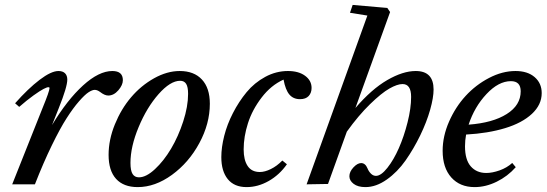

<svg xmlns="http://www.w3.org/2000/svg" viewBox="-20 -745 2209 776"><path d="M29.3 0 151.9 -308.1Q180.2 -377 180.2 -389.2Q180.2 -392.6 175.3 -392.6Q169.9 -392.6 156 -385.5Q142.1 -378.4 115.5 -359.4Q88.9 -340.3 57.6 -313L41 -327.6Q93.3 -386.7 140.1 -422.4Q187 -458 216.3 -458Q233.4 -458 242.7 -449Q252 -439.9 252 -423.3Q252 -394 217.8 -308.6L190.4 -239.7Q251.5 -341.3 315.7 -399.7Q379.9 -458 434.1 -458Q476.6 -458 476.6 -420.9Q476.6 -401.4 458.3 -380.1Q439.9 -358.9 417.5 -358.9Q402.8 -358.9 384.3 -373.5Q373 -381.8 362.8 -381.8Q353 -381.8 337.9 -372.1Q322.8 -362.3 299.1 -335.2Q275.4 -308.1 249.3 -267.3Q223.1 -226.6 189.2 -157Q155.3 -87.4 121.1 0Z M536.6 11.2Q479.5 11.2 449.2 -22Q418.9 -55.2 418.9 -119.1Q418.9 -180.2 444.3 -242.4Q469.7 -304.7 509.8 -351.8Q549.8 -398.9 602.5 -428.5Q655.3 -458 706.5 -458Q764.2 -458 796.1 -423.6Q828.1 -389.2 828.1 -325.7Q828.1 -245.1 785.6 -166.5Q743.2 -87.9 675 -38.3Q606.9 11.2 536.6 11.2ZM541.5 -28.3Q570.8 -28.3 606.4 -61.5Q642.1 -94.7 671.4 -144Q700.7 -193.4 720.5 -254.2Q740.2 -314.9 740.2 -365.7Q740.2 -393.6 732.4 -406Q724.6 -418.5 708 -418.5Q668.5 -418.5 620.8 -364.5Q573.2 -310.5 540.3 -231.4Q507.3 -152.3 507.3 -86.4Q507.3 -55.2 515.9 -41.7Q524.4 -28.3 541.5 -28.3Z M976.6 11.2Q926.8 11.2 900.6 -21Q874.5 -53.2 874.5 -109.9Q874.5 -149.4 886.2 -195.8Q897.9 -242.2 921.6 -288.3Q945.3 -334.5 976.8 -372.6Q1008.3 -410.6 1052 -434.3Q1095.7 -458 1143.6 -458Q1187 -458 1213.1 -438.7Q1239.3 -419.4 1239.3 -389.6Q1239.3 -369.6 1227.5 -356.9Q1215.8 -344.2 1192.4 -344.2Q1165.5 -344.2 1149.7 -362.8Q1133.8 -381.3 1126 -423.3Q1075.2 -400.4 1037.4 -350.8Q999.5 -301.3 982.2 -247.1Q964.8 -192.9 964.8 -141.1Q964.8 -98.1 981 -74Q997.1 -49.8 1030.3 -49.8Q1050.3 -49.8 1074.7 -61.8Q1099.1 -73.7 1121.1 -96.2L1139.6 -81.1Q1109.4 -38.1 1065.9 -13.4Q1022.5 11.2 976.6 11.2Z M1219.2 0 1464.8 -682.1 1394.5 -693.4 1405.3 -725.1 1545.4 -712.9 1556.6 -696.3 1416.5 -308.6Q1481.9 -384.8 1545.2 -421.4Q1608.4 -458 1660.2 -458Q1732.4 -458 1732.4 -383.3Q1732.4 -350.6 1718.5 -301.3Q1704.6 -252 1678.5 -198Q1652.3 -144 1619.4 -96.9Q1586.4 -49.8 1543.2 -19.3Q1500 11.2 1457 11.2Q1426.3 11.2 1409.2 -2Q1392.1 -15.1 1392.1 -32.7Q1392.1 -50.8 1408.4 -68.4Q1424.8 -85.9 1439.5 -85.9Q1456.5 -85.9 1465.3 -64.5Q1470.2 -52.2 1479.2 -43.2Q1488.3 -34.2 1499.5 -34.2Q1520 -34.2 1545.7 -66.7Q1571.3 -99.1 1592 -146.2Q1612.8 -193.4 1627.2 -250.5Q1641.6 -307.6 1641.6 -353.5Q1641.6 -405.3 1606.9 -405.3Q1585.9 -405.3 1554 -387.2Q1522 -369.1 1475.3 -323.7Q1428.7 -278.3 1381.8 -212.9L1305.7 -1.5Z M1898.4 11.2Q1838.9 11.2 1804 -27.8Q1769 -66.9 1769 -135.7Q1769 -194.3 1794.9 -253.4Q1820.8 -312.5 1861.8 -357.2Q1902.8 -401.9 1956.5 -429.9Q2010.3 -458 2063.5 -458Q2112.3 -458 2140.9 -433.3Q2169.4 -408.7 2169.4 -368.7Q2169.4 -321.8 2129.9 -284.9Q2090.3 -248 2021.5 -227.1Q1952.6 -206.1 1863.8 -201.2Q1859.4 -177.7 1859.4 -153.8Q1859.4 -99.1 1882.8 -72.5Q1906.2 -45.9 1945.3 -45.9Q1969.7 -45.9 1999.3 -56.4Q2028.8 -66.9 2050.3 -86.4L2064.5 -69.3Q2031.7 -32.2 1987.3 -10.5Q1942.9 11.2 1898.4 11.2ZM2044.9 -417Q1995.1 -417 1946.3 -365Q1897.5 -313 1874 -241.2Q1971.7 -248.5 2028.1 -284.2Q2084.5 -319.8 2084.5 -376Q2084.5 -417 2044.9 -417Z"/></svg>

Font: Elstob 8pt Medium
Style: Italic
Weight: 500
Italic angle: -20°
Designer: Peter S. Baker
Version: Version 1.015